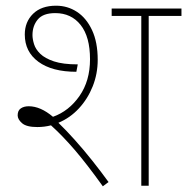

<svg xmlns="http://www.w3.org/2000/svg" viewBox="-20 -652 657 674"><path d="M111 -206Q73 -206 57.5 -219.5Q42 -233 42 -247Q42 -264 53 -271.5Q64 -279 81 -279Q122 -279 166 -242Q222 -262 259 -315Q296 -368 296 -444Q296 -523 263 -564.5Q230 -606 174 -606Q131 -606 112.5 -583.5Q94 -561 94 -529Q94 -515 99.5 -497Q105 -479 121.5 -463Q138 -447 169.5 -436.5Q201 -426 253 -426L248 -400Q163 -400 115 -435Q67 -470 67 -531Q67 -575 96 -603.5Q125 -632 177 -632Q217 -632 250 -610.5Q283 -589 303 -546.5Q323 -504 323 -442Q323 -393 305.5 -349Q288 -305 257 -271.5Q226 -238 185 -221Q211 -196 242 -161.5Q273 -127 304 -88Q335 -49 361 -13L341 2Q285 -76 242.5 -125.5Q200 -175 159 -212Q136 -206 111 -206ZM502 -596V0H476V-596H372V-622H617V-596Z"/></svg>

Font: Noto Sans Thin
Style: Regular
Weight: 100
Designer: Monotype Design Team
Foundry: Monotype Imaging Inc.
Version: Version 2.007